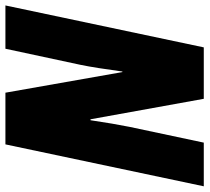

<svg xmlns="http://www.w3.org/2000/svg" viewBox="-56 -702 754 691"><g transform="rotate(90 320.5 -357.0)"><path d="M-4.9 0 146 -713.9H331.1L404.8 -306.2H408.2Q414.1 -345.7 420.4 -383.3Q426.8 -420.9 432.1 -446.8L488.8 -713.9H646L495.1 0H309.1L234.9 -420.9H232.9Q226.6 -374.5 220.5 -335.7Q214.4 -296.9 209 -271L150.9 0Z"/></g></svg>

Font: Open Sans Condensed ExtraBold
Style: Italic
Weight: 800
Width: 3
Italic angle: -12°
Designer: Monotype Design Team
Foundry: Monotype Imaging Inc.
Version: Version 3.003; ttfautohint (v1.8.4)